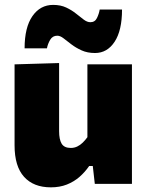

<svg xmlns="http://www.w3.org/2000/svg" viewBox="-20 -770 618 804"><path d="M193 14.5Q120.5 14.5 80.8 -29.5Q41 -73.5 41 -161.5Q41 -195.5 41 -220.2Q41 -245 41 -272.5Q41 -325 41 -363Q41 -401 41 -433.2Q41 -465.5 41 -500.5L227.5 -506Q227.5 -453.5 227.5 -402.2Q227.5 -351 227.5 -297V-220.5Q227.5 -186 238.2 -168.2Q249 -150.5 276.5 -150.5Q291 -150.5 303.5 -156.5Q316 -162.5 326.5 -172.8Q337 -183 346 -195.5V-297Q346 -351 346 -399.5Q346 -448 346 -500.5H532.5Q532.5 -448 532.5 -396.5Q532.5 -345 532.5 -272.5V-214.5Q532.5 -152 532.5 -102.5Q532.5 -53 532.5 0H377L368.5 -75H353.5Q336 -49.5 312.8 -29.2Q289.5 -9 259.8 2.8Q230 14.5 193 14.5ZM378 -548Q346 -548 321.8 -559Q297.5 -570 279 -584.2Q260.5 -598.5 246.2 -609.5Q232 -620.5 220 -620.5Q200 -620.5 190 -603.2Q180 -586 176.5 -567.5H83Q83 -655.5 115.8 -702.5Q148.5 -749.5 202.5 -749.5Q234 -749.5 257.2 -738.5Q280.5 -727.5 298.2 -713.2Q316 -699 330.5 -688Q345 -677 358.5 -677Q377.5 -677 386 -694.5Q394.5 -712 397.5 -730H491Q491 -642.5 460 -595.2Q429 -548 378 -548Z"/></svg>

Font: Commissioner Thin ExtraBold
Style: Regular
Weight: 800
Version: Version 1.000